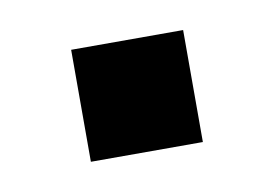

<svg xmlns="http://www.w3.org/2000/svg" viewBox="-32 -389 293 206"><g transform="rotate(-10 114.5 -286.0)"><path d="M54 -225V-347H176V-225Z"/></g></svg>

Font: SUSE Medium
Style: Regular
Weight: 500
Designer: Rene Bieder
Foundry: SUSE
Version: Version 1.000